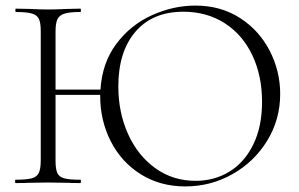

<svg xmlns="http://www.w3.org/2000/svg" viewBox="-20 -656 1073 688"><path d="M984 -319Q984 -228 937.5 -152Q891 -76 813 -32Q735 12 644 12Q554 12 484.5 -31.5Q415 -75 377 -149.5Q339 -224 339 -312V-316H179V-81Q179 -50 185.5 -36Q192 -22 210 -17Q228 -12 268 -12Q270 -12 270 -6Q270 0 268 0Q238 0 220 -1L152 -2L86 -1Q68 0 36 0Q34 0 34 -6Q34 -12 36 -12Q75 -12 93.5 -17Q112 -22 119 -36.5Q126 -51 126 -81V-544Q126 -574 119.5 -588Q113 -602 94.5 -607.5Q76 -613 37 -613Q35 -613 35 -619Q35 -625 37 -625L86 -624Q128 -622 152 -622Q179 -622 221 -624L268 -625Q270 -625 270 -619Q270 -613 268 -613Q229 -613 210.5 -607Q192 -601 185.5 -586.5Q179 -572 179 -542V-335H340Q346 -431 397 -499Q448 -567 524.5 -601.5Q601 -636 680 -636Q771 -636 840 -591.5Q909 -547 946.5 -474Q984 -401 984 -319ZM919 -291Q919 -385 884 -458.5Q849 -532 785 -573Q721 -614 637 -614Q527 -614 465.5 -542.5Q404 -471 404 -346Q404 -253 439 -175.5Q474 -98 537 -53Q600 -8 681 -8Q748 -8 802 -41Q856 -74 887.5 -138Q919 -202 919 -291Z"/></svg>

Font: Cormorant Garamond Light
Style: Regular
Weight: 300
Designer: Christian Thalmann (Catharsis Fonts)
Version: Version 3.000